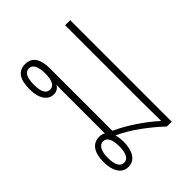

<svg xmlns="http://www.w3.org/2000/svg" viewBox="-156 -585 670 670"><g transform="rotate(-45 179.5 -249.5)"><path d="M85 5Q61 5 48 -15Q35 -35 35 -69Q35 -104 48.5 -123Q62 -142 87 -142Q100 -142 109 -136Q109 -147 109 -160Q109 -173 109 -187V-347Q109 -363 110 -376Q100 -358 80 -358Q58 -358 45 -377.5Q32 -397 32 -431Q32 -504 83 -504Q134 -504 134 -431V-124Q173 -106 211 -80.5Q249 -55 277 -29H279Q278 -75 278 -120.5Q278 -166 278 -215V-501H303V0H279Q249 -29 208.5 -58.5Q168 -88 130 -105Q135 -90 135 -69Q135 -35 122 -15Q109 5 85 5ZM82 -379Q110 -379 110 -431Q110 -456 103 -470Q96 -484 82 -484Q54 -484 54 -431Q54 -379 82 -379ZM85 -16Q99 -16 106 -30Q113 -44 113 -69Q113 -93 106 -107Q99 -121 85 -121Q71 -121 63.5 -107Q56 -93 56 -69Q56 -16 85 -16Z"/></g></svg>

Font: Noto Sans Thai Looped UI Condensed Thin
Style: Regular
Weight: 100
Width: 3
Designer: Cadson Demak Team
Foundry: Cadson Demak Co., Ltd.
Version: Version 1.000; ttfautohint (v1.8.4.7-5d5b)